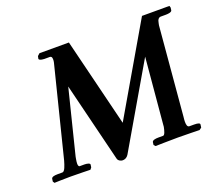

<svg xmlns="http://www.w3.org/2000/svg" viewBox="-111 -808 1127 980"><g transform="rotate(-20 452.5 -317.5)"><path d="M656 -89C656 -85 655 -81 655 -77C651 -57 645 -35 636 -35H610C594 -35 578 -32 576 -23L574 -8L582 1C582 1 668 -1 703 -1C742 -1 821 1 821 1L833 -8L835 -23C837 -31 827 -35 804 -35H779C768 -35 765 -47 765 -65C765 -73 766 -82 767 -90L809 -572L811 -582C814 -602 822 -611 833 -611H860C869 -611 891 -612 894 -622L896 -637L893 -647H744L465 -168L347 -647H187L175 -636L172 -622C172 -617 179 -612 200 -611H230C238 -611 242 -606 242 -594C242 -590 242 -586 241 -581L240 -576C240 -574 239 -573 239 -572L118 -89C111 -65 102 -35 89 -35H63C42 -35 31 -31 29 -23L27 -8L33 1C33 1 85 -1 120 -1C158 -1 228 1 228 1L236 -9L238 -23C240 -31 223 -35 209 -35H183C178 -35 175 -41 175 -51C175 -58 176 -66 178 -77C179 -80 179 -84 180 -88L267 -437L373 -7C376 6 391 12 399 12C416 12 426 3 432 -7L688 -446Z"/></g></svg>

Font: Linux Libertine O
Style: Bold Italic
Weight: 700
Italic angle: -11.5°
Designer: Philipp H. Poll
Foundry: Philipp H. Poll
Version: Version 4.1.0